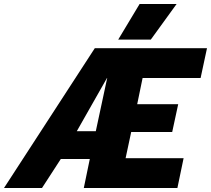

<svg xmlns="http://www.w3.org/2000/svg" viewBox="-45 -940 1055 960"><path d="M653 -920H838L709 -742H546ZM429 -699H990L958 -550H668L641 -419H846L816 -280H611L583 -149H873L842 0H374L404 -145H259L165 0H-25ZM434 -284 491 -550H490L339 -284Z"/></svg>

Font: Prompt Bold
Style: Bold Italic
Weight: 700
Italic angle: -12°
Designer: Katatrad Team
Foundry: CadsonDemak
Version: Version 1.000